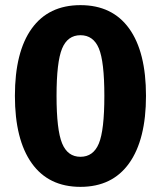

<svg xmlns="http://www.w3.org/2000/svg" viewBox="-20 -710 625 747"><path d="M548 -337Q548 -167 482.5 -75Q417 17 293 17Q169 17 103.5 -75Q38 -167 38 -337Q38 -508 103.5 -599Q169 -690 293 -690Q417 -690 482.5 -599Q548 -508 548 -337ZM364.5 -522Q343 -573 293 -573Q243 -573 221.5 -521Q200 -469 200 -337Q200 -205 221.5 -152.5Q243 -100 293 -100Q343 -100 364.5 -151.5Q386 -203 386 -337Q386 -471 364.5 -522Z"/></svg>

Font: Fira Sans
Style: Bold
Weight: 700
Designer: bBox Type GmbH & Carrois Corporate GbR & Edenspiekermann AG
Foundry: bBox Type GmbH & Carrois Corporate GbR & Edenspiekermann AG
Version: Version 4.301;PS 004.301;hotconv 1.0.88;makeotf.lib2.5.64775